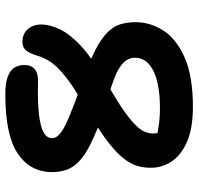

<svg xmlns="http://www.w3.org/2000/svg" viewBox="-32 -720 763 740"><g transform="rotate(-90 350.0 -349.5)"><path d="M309 12Q223 12 171 -12Q119 -36 96 -73.5Q73 -111 74 -153Q74 -181 82.5 -207Q91 -233 115.5 -262Q140 -291 189 -327Q207 -340 229 -354Q208 -363 190 -371Q135 -395 106 -420Q77 -445 67 -472.5Q57 -500 57 -534Q59 -617 130 -664Q201 -711 357 -711Q401 -711 425.5 -701.5Q450 -692 460 -675.5Q470 -659 470 -637Q470 -611 453.5 -597.5Q437 -584 405 -585Q325 -587 277 -581Q229 -575 208.5 -562.5Q188 -550 188 -531Q188 -517 200 -505Q212 -493 237.5 -480Q263 -467 303 -452Q326 -442 356 -432Q395 -455 421 -476Q459 -505 478.5 -532Q498 -559 507 -591Q515 -617 526 -631Q537 -645 559 -645Q590 -645 608 -624.5Q626 -604 626 -573Q626 -538 607 -499.5Q588 -461 544 -420Q523 -400 494 -380Q510 -373 524 -366Q571 -342 595 -318Q619 -294 627 -267.5Q635 -241 635 -209Q635 -152 602.5 -101.5Q570 -51 498 -19.5Q426 12 309 12ZM376 -306Q336 -282 308 -264Q264 -234 242 -212.5Q220 -191 213 -174.5Q206 -158 206 -141Q206 -133 207 -125Q218 -122 228 -121Q263 -115 307 -115Q358 -115 401.5 -124.5Q445 -134 471.5 -156Q498 -178 498 -212Q498 -230 486.5 -247Q475 -264 440 -282Q416 -293 376 -306Z"/></g></svg>

Font: Shantell Sans Light SemiBold
Style: Regular
Weight: 600
Version: Version 1.008;[ac192a2d6]